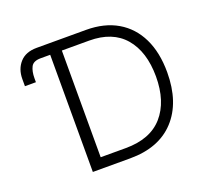

<svg xmlns="http://www.w3.org/2000/svg" viewBox="-124 -877 1106 1028"><g transform="rotate(-20 429.0 -363.5)"><path d="M52.6 -555.8V-596.6Q52.6 -653.1 85.8 -690.2Q119 -727.3 181.5 -727.3H463.1Q567.1 -727.3 641.2 -683.9Q715.2 -640.6 754.6 -559.7Q794 -478.7 794 -365.4Q793.7 -193.9 704 -96.9Q614.3 0 450.3 0H237.2V-667.6H182.9Q141 -667.6 128 -642.6Q115.1 -617.5 115.1 -578.1V-555.8ZM303.6 -59.7H446.4Q587 -59.7 658.4 -141.3Q729.8 -223 729.8 -365.4Q729.4 -506.7 660.5 -587.2Q591.6 -667.6 459.2 -667.6H303.6Z"/></g></svg>

Font: Inter Zeller Light
Style: Regular
Weight: 300
Designer: Rasmus Andersson; Joe Bland
Foundry: zeller
Version: Version 3.015;git-dec3a8cb1